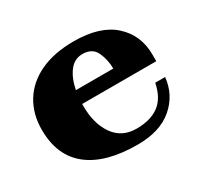

<svg xmlns="http://www.w3.org/2000/svg" viewBox="-110 -622 811 774"><g transform="rotate(-30 295.0 -235.0)"><path d="M215 -244V-234Q215 -152 251.5 -100Q288 -48 356 -48Q421 -48 460.5 -77Q500 -106 513 -171H559Q551 -92 491.5 -41Q432 10 328 10Q179 10 100.5 -52Q22 -114 22 -235Q22 -308 56 -363.5Q90 -419 155 -449.5Q220 -480 311 -480Q434 -480 497 -422.5Q560 -365 560 -275V-244ZM221 -305H395Q395 -346 378.5 -382Q362 -418 316 -418Q279 -418 255 -387Q231 -356 221 -305Z"/></g></svg>

Font: Taviraj ExtraBold
Style: Regular
Weight: 800
Designer: Katatrad Team
Foundry: CadsonDemak
Version: Version 1.001